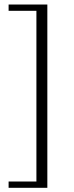

<svg xmlns="http://www.w3.org/2000/svg" viewBox="-20 -726 334 870"><path d="M194.5 -705.5V125H19V96.5H145V-677H19V-705.5Z"/></svg>

Font: Newsreader 16pt Light
Style: Regular
Weight: 300
Designer: Hugues Gentile
Foundry: Production Type
Version: Version 1.003